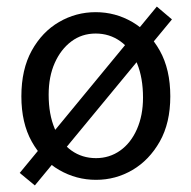

<svg xmlns="http://www.w3.org/2000/svg" viewBox="-20 -535 582 584"><path d="M272 12Q212 12 160 -18Q108 -48 76.5 -104.5Q45 -161 45 -242Q45 -324 76.5 -381Q108 -438 159.5 -468Q211 -498 271 -498Q331 -498 382.5 -468Q434 -438 466 -381Q498 -324 498 -242Q498 -161 466 -104.5Q434 -48 383 -18Q332 12 272 12ZM272 -54Q313 -54 345.5 -77Q378 -100 396.5 -142Q415 -184 415 -238Q415 -298 397 -342Q379 -386 346 -409.5Q313 -433 271 -433Q229 -433 197 -409Q165 -385 146.5 -343.5Q128 -302 128 -247Q128 -187 146.5 -143.5Q165 -100 197.5 -77Q230 -54 272 -54ZM86 29 40 -9 457 -515 503 -476Z"/></svg>

Font: Source Sans 3
Style: Regular
Weight: 400
Designer: Paul D. Hunt
Foundry: Adobe
Version: Version 3.046;hotconv 1.0.118;makeotfexe 2.5.65603